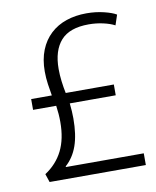

<svg xmlns="http://www.w3.org/2000/svg" viewBox="-65 -561 499 613"><g transform="rotate(-10 185.0 -255.0)"><path d="M256 -510Q286 -510 312.5 -503.5Q339 -497 352 -489L341 -456Q326 -464 303.5 -469Q281 -474 257 -474Q195 -474 166.5 -442Q138 -410 138 -350Q138 -331 140.5 -310.5Q143 -290 147 -271H303V-236H154Q157 -209 157 -187Q157 -134 144.5 -98.5Q132 -63 106 -40L107 -38H359V0H47L38 -27Q76 -52 95 -90Q114 -128 114 -183Q114 -196 113 -209Q112 -222 110 -236H35V-271H102Q99 -288 96 -308.5Q93 -329 93 -350Q93 -389 105 -419Q117 -449 139 -469.5Q161 -490 191 -500Q221 -510 256 -510Z"/></g></svg>

Font: Mukta Malar ExtraLight
Style: Regular
Weight: 275
Designer: Aadarsh Rajan, Girish Dalvi, Yashodeep Gholap
Foundry: Ek Type
Version: Version 2.538;PS 1.000;hotconv 16.6.51;makeotf.lib2.5.65220;